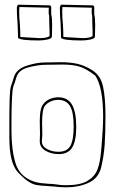

<svg xmlns="http://www.w3.org/2000/svg" viewBox="-20 -785 488 821"><path d="M199 -723Q203 -711 203 -677L202 -629Q202 -620 183 -616Q164 -612 145 -612Q67 -612 57 -623Q57 -644 55 -686Q52 -718 52 -750Q52 -761 58 -765L194 -762L199 -757ZM383 -723Q387 -711 387 -677L386 -629Q386 -620 367 -616Q348 -612 329 -612Q251 -612 241 -623Q241 -644 239 -686Q236 -718 236 -750Q236 -761 242 -765L378 -762L383 -757ZM189 -752 63 -755 62 -737Q62 -709 65 -682Q67 -646 67 -627L97 -625Q145 -622 149 -622Q182 -622 192 -631Q192 -660 191 -675L190 -718Q188 -723 188 -734Q188 -746 189 -752ZM373 -752 247 -755 246 -737Q246 -709 249 -682Q251 -646 251 -627L281 -625Q329 -622 333 -622Q366 -622 376 -631Q376 -660 375 -675L374 -718Q372 -723 372 -734Q372 -746 373 -752ZM239 -519Q280 -519 311 -512Q342 -505 374 -485Q411 -462 421 -413Q431 -364 431 -291Q431 -215 427.5 -165.5Q424 -116 412 -67Q400 -22 358 -3Q316 16 262 16Q246 16 234.5 15Q223 14 216 13L189 11Q153 9 136 6Q119 3 101 -9Q83 -21 57 -48Q20 -87 20 -196V-290Q20 -366 24 -403Q25 -414 33 -434L40 -457Q51 -490 94 -504Q137 -518 174 -518ZM29 -257V-226Q29 -144 46.5 -87Q64 -30 124 -9Q139 -4 155.5 -2Q172 0 188 1Q194 1 203 1.5Q212 2 224 4Q241 7 263 7Q323 7 354 -11.5Q385 -30 396.5 -59.5Q408 -89 412 -136L414 -157Q421 -241 421 -286Q421 -410 388 -461Q350 -491 320.5 -500Q291 -509 247 -509L175 -508Q144 -508 101.5 -497Q59 -486 50 -454L43 -432Q35 -412 34 -401Q29 -354 29 -257ZM306 -242Q306 -182 288.5 -154Q271 -126 231 -126Q199 -126 174.5 -140.5Q150 -155 150 -181L151 -212L150 -267Q150 -325 167 -342Q177 -355 194 -362Q211 -369 229 -369Q269 -369 287.5 -338Q306 -307 306 -242ZM161 -207Q161 -201 160 -194.5Q159 -188 159 -181Q159 -160 180.5 -148Q202 -136 230 -136Q267 -136 281 -161.5Q295 -187 295 -244Q295 -306 279 -332Q263 -358 228 -358Q213 -358 198.5 -352Q184 -346 174 -335Q160 -321 160 -261Z"/></svg>

Font: Londrina Outline
Style: Regular
Weight: 400
Designer: Marcelo Magalhaes
Foundry: Marcelo Magalhães
Version: Version 1.002